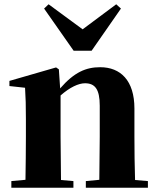

<svg xmlns="http://www.w3.org/2000/svg" viewBox="-20 -877 737 897"><path d="M207 -857 186 -837 324 -640H408L545 -837L523 -857L366 -740ZM443 0H671V-31L611 -36C609 -94 608 -179 608 -238V-370C608 -501 543 -563 448 -563C382 -563 327 -540 261 -464L255 -553L242 -562L24 -499V-475L97 -467C100 -419 101 -386 101 -321V-238C101 -182 100 -96 99 -37L33 -31V0H323V-31L265 -36L263 -238V-431C306 -469 347 -488 377 -488C424 -488 446 -460 446 -383V-238L444 -37L381 -31V0Z"/></svg>

Font: Noto Serif SC Black
Style: Regular
Weight: 900
Designer: Ryoko NISHIZUKA 西塚涼子 (kana & ideographs); Frank Grießhammer (Latin, Greek & Cyrillic); Wenlong ZHANG 张文龙 (bopomofo); San
Foundry: Adobe
Version: Version 2.001;hotconv 1.1.0;makeotfexe 2.6.0